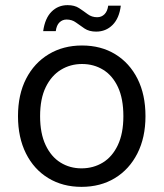

<svg xmlns="http://www.w3.org/2000/svg" viewBox="-20 -715 637 747"><path d="M297 12Q224 12 168 -22Q112 -56 81 -118Q50 -180 50 -263Q50 -347 81.5 -408.5Q113 -470 169.5 -504Q226 -538 299 -538Q373 -538 428.5 -504Q484 -470 515 -408.5Q546 -347 546 -263Q546 -180 514.5 -118Q483 -56 427 -22Q371 12 297 12ZM297 -60Q343 -60 380 -82.5Q417 -105 438.5 -150.5Q460 -196 460 -263Q460 -331 439 -376Q418 -421 381.5 -443.5Q345 -466 299 -466Q254 -466 217 -443.5Q180 -421 158 -376Q136 -331 136 -263Q136 -196 157.5 -150.5Q179 -105 215.5 -82.5Q252 -60 297 -60ZM354 -592Q327 -592 309 -604Q291 -616 275.5 -627.5Q260 -639 239 -639Q223 -639 211.5 -628Q200 -617 197 -594H148Q155 -644 180.5 -669.5Q206 -695 243 -695Q270 -695 287.5 -683.5Q305 -672 321 -660Q337 -648 358 -648Q375 -648 386.5 -659.5Q398 -671 401 -693H450Q444 -644 418 -618Q392 -592 354 -592Z"/></svg>

Font: DM Sans 9pt
Style: Regular
Weight: 400
Designer: Colophon Foundry, Jonny Pinhorn
Foundry: Colophon Foundry
Version: Version 4.004;gftools[0.9.30]